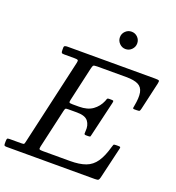

<svg xmlns="http://www.w3.org/2000/svg" viewBox="-210 -1119 1145 1252"><g transform="rotate(20 362.5 -492.5)"><path d="M488 -864.5Q463.5 -864.5 445.8 -882.5Q428 -900.5 428 -925Q428 -950 445.8 -967.5Q463.5 -985 488 -985Q513 -985 530.5 -967.5Q548 -950 548 -925Q548 -900.5 530.5 -882.5Q513 -864.5 488 -864.5ZM246.5 -346 185.5 -78Q182 -62.5 186 -58.8Q190 -55 210 -55H398Q464 -55 506.5 -70.8Q549 -86.5 576.2 -126Q603.5 -165.5 623 -236Q626 -246.5 628.2 -250.8Q630.5 -255 645 -255H660Q671.5 -255 674.2 -252.8Q677 -250.5 675 -242L623.5 -23Q620 -8.5 614.8 -4.2Q609.5 0 591 0H-22Q-31 0 -35.5 -2.5Q-40 -5 -40 -15V-32Q-40 -46.5 -37 -50.8Q-34 -55 -20 -55H59Q76.5 -55 79.2 -58.5Q82 -62 85 -76L221 -672.5Q224.5 -688 219.8 -691.5Q215 -695 196 -695H124Q110 -695 107 -699.5Q104 -704 104 -718V-734Q104 -745 111.2 -747.5Q118.5 -750 128 -750H736Q758 -750 762.8 -746.8Q767.5 -743.5 763.5 -726L720 -536Q716.5 -522 713.5 -518.5Q710.5 -515 693 -515H678.5Q666 -515 667 -521.8Q668 -528.5 669.5 -537Q681 -597 674.2 -631.5Q667.5 -666 639 -680.5Q610.5 -695 555 -695H355Q330.5 -695 326.8 -689.5Q323 -684 318.5 -665L265.5 -431Q262 -416 265.2 -412Q268.5 -408 288 -408H333Q391 -408 426.8 -433.8Q462.5 -459.5 480 -501Q483.5 -509.5 485.5 -516.2Q487.5 -523 499.5 -523H515Q528.5 -523 529.8 -519Q531 -515 528.5 -504L472.5 -266Q470.5 -256.5 469 -252.2Q467.5 -248 455 -248H439Q426.5 -248 426.5 -256Q426.5 -264 427 -273Q431 -314 410.5 -341Q390 -368 333 -368H275Q256.5 -368 253.2 -364.5Q250 -361 246.5 -346Z"/></g></svg>

Font: Besley*
Style: Italic
Weight: 400
Italic angle: -13°
Designer: Owen Earl
Foundry: indestructible type*
Version: Version 2.000; ttfautohint (v1.8.3)